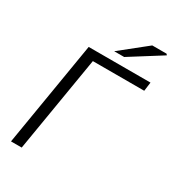

<svg xmlns="http://www.w3.org/2000/svg" viewBox="-217 -1034 1030 1149"><g transform="rotate(30 297.5 -460.0)"><path d="M165 -722H592L584 -661H229L119 0H45ZM490 -920H589L595 -912L379 -776H310Z"/></g></svg>

Font: Nebula Sans Book
Style: Regular
Weight: 400
Italic angle: -9°
Designer: Paul D. Hunt for Adobe (as Source Sans)
Foundry: Nebula Entertainment & Broadcasting LLC
Version: Version 1.010